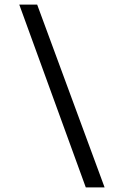

<svg xmlns="http://www.w3.org/2000/svg" viewBox="-20 -752 540 837"><path d="M64 -732H142L436 65H354Z"/></svg>

Font: D2Coding
Style: Regular
Weight: 400
Monospace: yes
Designer: Yong-Rak Park; Jeong-Hwan Yoon; Sang-Min Lee;
Foundry: NHN Corporation
Version: Version 1.3.2; Build 20180524